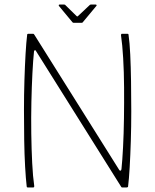

<svg xmlns="http://www.w3.org/2000/svg" viewBox="-20 -821 680 841"><path d="M502 -77Q504 -73 507.5 -73.5Q511 -74 512 -80Q516 -118 519 -176.5Q522 -235 523 -302.5Q524 -370 523.5 -438.5Q523 -507 519.5 -566.5Q516 -626 510 -667Q510 -673 514 -673H539Q541 -673 542 -672Q543 -671 543 -669Q548 -635 550.5 -582Q553 -529 554 -465Q555 -401 555 -333.5Q555 -266 553 -203Q551 -140 548 -88Q545 -36 541 -4Q541 -2 539 -1Q537 0 535 0H515Q511 0 510 -4L138 -597Q137 -601 133.5 -601Q130 -601 129 -596Q125 -558 122 -500Q119 -442 117.5 -373.5Q116 -305 117 -236Q118 -167 121 -107Q124 -47 130 -6Q130 0 126 0H101Q99 0 98 -1Q97 -2 97 -4Q93 -38 90 -91Q87 -144 86 -207.5Q85 -271 85 -338.5Q85 -406 87 -469.5Q89 -533 92 -585Q95 -637 99 -669Q99 -671 100.5 -672Q102 -673 103 -673H126Q128 -673 131 -668ZM303 -721Q299 -721 297 -724L238 -795Q237 -797 237.5 -799Q238 -801 241 -801H261Q266 -801 267 -798L315 -751Q319 -747 322 -751L372 -798Q374 -801 378 -801H399Q402 -801 403 -799Q404 -797 402 -795L343 -724Q342 -721 337 -721Z"/></svg>

Font: Glory Thin Thin
Style: Regular
Weight: 250
Version: Version 1.011